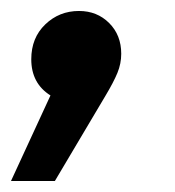

<svg xmlns="http://www.w3.org/2000/svg" viewBox="-55 -179 319 350"><path d="M-35 151 37 -5Q2 -27 2 -71Q2 -110 27.5 -134.5Q53 -159 89 -159Q122 -159 144 -137Q166 -115 166 -81Q166 -63 159 -46Q152 -29 137 -4L45 151Z"/></svg>

Font: Montserrat SemiBold
Style: Italic
Weight: 600
Italic angle: -11.3°
Designer: Julieta Ulanovsky
Foundry: Julieta Ulanovsky
Version: Version 9.000; ttfautohint (v1.8.4.7-5d5b)